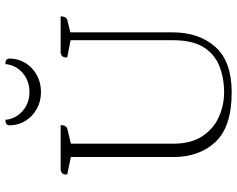

<svg xmlns="http://www.w3.org/2000/svg" viewBox="-106 -786 904 733"><g transform="rotate(-90 346.5 -420.0)"><path d="M360 12Q229 12 171 -49.5Q113 -111 113 -211V-602L46 -616Q46 -628 49.5 -633Q53 -638 63 -641H235Q235 -619 219 -615L164 -602V-210Q164 -143 192.5 -100Q221 -57 266 -37Q311 -17 360 -17Q416 -17 461.5 -35.5Q507 -54 533 -96.5Q559 -139 559 -212V-603L493 -616Q493 -628 496.5 -633Q500 -638 510 -641H650Q650 -618 634 -615L589 -604V-214Q589 -113 533.5 -50.5Q478 12 360 12ZM361 -716Q326 -716 297 -732Q268 -748 251 -775.5Q234 -803 234 -836Q234 -852 255 -852Q259 -812 289 -786Q319 -760 361 -760Q404 -760 434 -786Q464 -812 468 -852Q489 -852 489 -836Q489 -803 472 -775.5Q455 -748 426 -732Q397 -716 361 -716Z"/></g></svg>

Font: Petrona ExtraLight
Style: Regular
Weight: 200
Designer: Ringo R. Seeber
Foundry: Ringo R. Seeber
Version: Version 2.001; ttfautohint (v1.8.3)